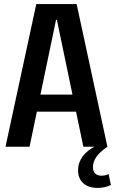

<svg xmlns="http://www.w3.org/2000/svg" viewBox="-20 -720 564 942"><path d="M158 -700H356L507 0H389L259 -623H255L125 0H7ZM137 -256H377V-172H137ZM459 202Q414 202 388.5 179Q363 156 363 115Q363 78 386 47Q409 16 452 -5L507 0Q470 25 453 49.5Q436 74 436 100Q436 120 447 131Q458 142 477 142Q497 142 513 134L524 188Q511 194 494 198Q477 202 459 202Z"/></svg>

Font: Pathway Extreme Condensed SemiBold
Style: Regular
Weight: 600
Width: 3
Version: Version 1.001;gftools[0.9.26]